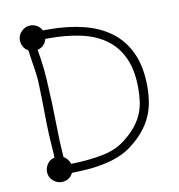

<svg xmlns="http://www.w3.org/2000/svg" viewBox="-83 -791 835 897"><g transform="rotate(-10 334.5 -342.0)"><path d="M196 -45Q281 -47 346.5 -60Q412 -73 457 -109Q491 -136 512 -162Q533 -188 545 -215.5Q557 -243 561.5 -273.5Q566 -304 566 -339Q566 -426 538.5 -484.5Q511 -543 462 -577.5Q413 -612 346 -626.5Q279 -641 200 -641H178Q175 -625 162.5 -612.5Q150 -600 134 -597L141 -554Q148 -510 151.5 -453Q155 -396 157 -341Q159 -286 159.5 -240.5Q160 -195 161 -176Q161 -170 161.5 -159.5Q162 -149 163 -133L166 -83Q188 -70 196 -45ZM124 -87Q124 -94 123.5 -104Q123 -114 122 -128L119 -174Q118 -179 117.5 -197.5Q117 -216 116 -242Q115 -268 115 -299Q115 -330 114 -360Q113 -390 112.5 -416Q112 -442 111 -458Q110 -472 107 -494.5Q104 -517 99 -547L91 -602Q75 -611 67.5 -625.5Q60 -640 60 -655Q60 -680 78.5 -697.5Q97 -715 120 -715Q136 -715 151 -706.5Q166 -698 174 -682H202Q291 -682 366 -663.5Q441 -645 495 -604.5Q549 -564 579 -498.5Q609 -433 609 -340Q609 -299 603 -264Q597 -229 582.5 -197Q568 -165 544 -135.5Q520 -106 483 -77Q458 -57 427.5 -43.5Q397 -30 364.5 -22Q332 -14 300.5 -10Q269 -6 242 -5L192 -3Q184 14 169.5 22.5Q155 31 138 31Q115 31 96.5 14Q78 -3 78 -29Q78 -47 90 -65Q102 -83 124 -87Z"/></g></svg>

Font: Nelagoney
Style: Regular
Weight: 400
Designer: Kanati
Foundry: Kanati and Michael Everson
Version: Version 2.000